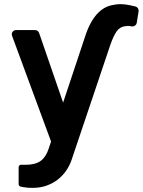

<svg xmlns="http://www.w3.org/2000/svg" viewBox="-20 -690 687 923"><path d="M113.6 212.4Q105.5 211.6 90.6 209.5Q86.6 208.8 83.8 208.1Q81 207.4 78.8 207Q74.9 206 72.3 202.8Q69.6 199.6 69.6 195.3V113.6Q69.6 108.7 73 105.3Q76.3 101.9 81.3 101.9L100.5 102.3Q149.9 102.3 175.1 83.8Q200.6 65.3 213.4 26.3L225.5 -9.6L38 -517.8Q36.6 -522.7 36.6 -524.9Q36.6 -533.4 42.8 -539.4Q49 -545.5 57.5 -545.5H148.4Q155.2 -545.5 160.5 -541.7Q165.8 -538 168 -531.6L283.4 -196.7L393.1 -526.3Q404.8 -560.7 422.9 -590.9Q441.4 -621.8 467.3 -642Q493.6 -662.3 529.5 -667.3Q545.5 -670.1 559.3 -670.1Q581 -670.1 604.8 -664.8Q611.5 -663.7 630.3 -659.1Q638.1 -657.3 642.8 -650.6Q647.4 -643.8 646.3 -635.7L637.4 -580.3Q636.4 -572.8 630.3 -567.8Q624.3 -562.9 616.5 -562.9Q613.6 -562.9 612.2 -563.2Q610.1 -563.9 608.3 -563.9Q602.6 -565.3 595.2 -565.3Q589.1 -565.3 582.7 -564.3Q556.1 -561.1 541.2 -539.8Q525.9 -518.1 511.4 -477.3L323.9 79.2Q315 105.1 299.4 128.6Q283.7 152 259.9 171.5Q235.8 190.7 205.6 201.7Q175.8 213.1 136.7 213.1Q129.3 213.1 113.6 212.4Z"/></svg>

Font: DeltaSans SemiBold
Style: Regular
Weight: 600
Designer: Rasmus Andersson
Foundry: rsms
Version: Version 3.012